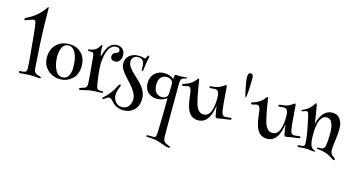

<svg xmlns="http://www.w3.org/2000/svg" viewBox="-175 -1492 4584 2474"><g transform="rotate(15 2116.5 -255.0)"><path d="M216 -913Q216 -771 218 -719Q224 -460 248 -136Q250 -108 254.5 -91.5Q259 -75 272.5 -64.5Q286 -54 297.5 -49.5Q309 -45 337 -38Q350 -34 350 -26Q350 -15 334 -15Q333 -15 284.5 -18.5Q236 -22 204 -22Q180 -22 134.5 -17.5Q89 -13 78 -13Q58 -13 58 -27Q58 -40 77 -40Q112 -40 132 -47Q157 -56 157 -95Q157 -156 122 -510Q109 -642 101 -688Q95 -724 70 -724Q54 -724 13.5 -707Q-27 -690 -36 -690Q-50 -690 -50 -702Q-50 -710 -40 -718Q-36 -721 -24 -726.5Q-12 -732 11 -745Q34 -758 63 -778Q139 -830 195 -914Q206 -930 210 -930Q216 -930 216 -913Z M358 -300Q358 -409 423.5 -474Q489 -539 597 -539Q695 -539 757.5 -476Q820 -413 820 -308Q820 -192 751.5 -131.5Q683 -71 595 -71Q498 -71 428 -133.5Q358 -196 358 -300ZM590 -520Q537 -520 510 -471Q483 -422 483 -347Q483 -250 517 -176.5Q551 -103 615 -103Q670 -103 695 -147.5Q720 -192 720 -255Q720 -385 684 -452.5Q648 -520 590 -520Z M1011 -623Q1011 -620 1010.5 -606.5Q1010 -593 1010 -585Q1010 -568 1013 -546Q1016 -524 1020 -509Q1024 -494 1026 -494Q1028 -494 1033 -514Q1038 -534 1048.5 -562Q1059 -590 1075.5 -618Q1092 -646 1122 -666Q1152 -686 1190 -686Q1247 -686 1273.5 -652.5Q1300 -619 1300 -578Q1300 -530 1276 -502.5Q1252 -475 1219 -475Q1190 -475 1173 -488.5Q1156 -502 1156 -527Q1156 -572 1203 -586Q1239 -596 1239 -623Q1239 -639 1226.5 -650.5Q1214 -662 1189 -662Q1150 -662 1121 -635Q1092 -608 1077 -563.5Q1062 -519 1055.5 -474.5Q1049 -430 1049 -384Q1049 -319 1061.5 -227.5Q1074 -136 1082 -101Q1091 -62 1129 -62Q1135 -62 1146.5 -62.5Q1158 -63 1160 -63Q1173 -63 1173 -53Q1173 -44 1166 -43Q1160 -40 1137 -39.5Q1114 -39 1080.5 -38Q1047 -37 1023 -34Q989 -30 939 -17.5Q889 -5 878 -5Q862 -5 862 -17Q862 -27 885 -34Q887 -35 903.5 -39.5Q920 -44 932 -49Q960 -61 960 -102Q960 -131 947.5 -277.5Q935 -424 929 -474Q926 -501 915.5 -509Q905 -517 886 -517H866Q845 -517 845 -529Q845 -538 860 -540Q915 -547 943 -568Q972 -590 989 -625Q995 -637 1002 -637Q1011 -637 1011 -623Z M1491 -626Q1522 -626 1549 -619.5Q1576 -613 1581 -613Q1592 -613 1603 -643Q1609 -660 1618 -660Q1630 -660 1630 -646Q1630 -640 1628 -630.5Q1626 -621 1621.5 -601.5Q1617 -582 1613 -557Q1609 -530 1606.5 -503Q1604 -476 1602 -467Q1599 -448 1589 -448Q1579 -448 1579 -468V-506Q1579 -607 1493 -607Q1459 -607 1435 -585Q1411 -563 1411 -526Q1411 -489 1439 -450.5Q1467 -412 1507 -376Q1547 -340 1586.5 -301Q1626 -262 1654 -210.5Q1682 -159 1682 -103Q1682 -6 1626 49.5Q1570 105 1488 105Q1392 105 1332 39Q1309 13 1295.5 3Q1282 -7 1267 -7Q1254 -7 1227.5 13Q1201 33 1194 33Q1184 33 1184 24Q1184 18 1191 11L1203 0Q1214 -10 1224.5 -20.5Q1235 -31 1252.5 -51.5Q1270 -72 1286 -94Q1304 -118 1319.5 -148Q1335 -178 1343 -191.5Q1351 -205 1359 -205Q1371 -205 1371 -191Q1371 -188 1354 -143.5Q1337 -99 1337 -55Q1337 -13 1367.5 28Q1398 69 1458 69Q1510 69 1541.5 31.5Q1573 -6 1573 -66Q1573 -108 1548 -153.5Q1523 -199 1487 -239Q1451 -279 1414.5 -317.5Q1378 -356 1353 -398Q1328 -440 1328 -478Q1328 -550 1376.5 -588Q1425 -626 1491 -626Z M1872 -495Q1952 -495 2003 -451Q2003 -455 2004 -470Q2005 -485 2006.5 -493.5Q2008 -502 2012 -506Q2017 -511 2033 -511Q2038 -511 2053 -510Q2068 -509 2078 -509Q2100 -509 2129 -512Q2158 -515 2162 -515Q2173 -515 2173 -510Q2173 -508 2171 -506Q2169 -504 2163.5 -502Q2158 -500 2153.5 -498.5Q2149 -497 2140.5 -494.5Q2132 -492 2126 -490Q2105 -484 2098 -467.5Q2091 -451 2089 -416Q2088 -408 2088 134Q2088 287 2089 306Q2091 350 2116 368Q2138 384 2176 397Q2189 402 2189 409Q2189 420 2177 420Q2154 420 2091 397.5Q2028 375 2010 371Q1947 357 1886 357Q1857 357 1857 346Q1857 334 1879 334Q1886 334 1912.5 334.5Q1939 335 1946 335Q1971 335 1978.5 320Q1986 305 1987 273Q1995 61 1995 -142Q1995 -187 1994 -195Q1972 -174 1935 -162Q1898 -150 1860 -150Q1835 -150 1809.5 -157.5Q1784 -165 1757.5 -182.5Q1731 -200 1714 -235.5Q1697 -271 1697 -320Q1697 -399 1747 -447Q1797 -495 1872 -495ZM1917 -455Q1869 -455 1839.5 -422.5Q1810 -390 1810 -328Q1810 -252 1843 -220Q1876 -188 1923 -188Q1954 -188 1975.5 -205.5Q1997 -223 1999 -254Q2002 -329 2002 -359Q2002 -391 2001 -397Q1998 -419 1974.5 -437Q1951 -455 1917 -455Z M2319 -543Q2326 -543 2330 -516Q2333 -496 2337.5 -467Q2342 -438 2345.5 -417.5Q2349 -397 2352 -381Q2361 -331 2367.5 -301Q2374 -271 2383 -236Q2392 -201 2402 -181.5Q2412 -162 2426 -144Q2440 -126 2457.5 -118.5Q2475 -111 2498 -111Q2533 -111 2558 -135Q2583 -159 2594.5 -198.5Q2606 -238 2610.5 -274.5Q2615 -311 2615 -351Q2615 -379 2614 -393.5Q2613 -408 2607.5 -428Q2602 -448 2588.5 -457Q2575 -466 2553 -466Q2543 -466 2524 -463.5Q2505 -461 2496 -461Q2480 -461 2480 -473Q2480 -484 2499 -487Q2562 -490 2607 -508Q2622 -514 2639.5 -525.5Q2657 -537 2668.5 -545Q2680 -553 2685 -553Q2692 -553 2695 -521Q2696 -514 2704 -402.5Q2712 -291 2722 -224Q2728 -182 2741.5 -167.5Q2755 -153 2779 -153Q2796 -153 2819.5 -156.5Q2843 -160 2847 -160Q2862 -160 2862 -149Q2862 -138 2847 -134Q2839 -132 2826 -130.5Q2813 -129 2791 -126Q2769 -123 2753 -121Q2737 -119 2711 -113.5Q2685 -108 2678 -108Q2658 -108 2653 -132Q2648 -154 2640.5 -203Q2633 -252 2631 -263Q2597 -20 2449 -20Q2343 -20 2302 -128Q2289 -162 2280.5 -204.5Q2272 -247 2267 -293.5Q2262 -340 2260 -350Q2250 -411 2214 -411Q2203 -411 2179.5 -404Q2156 -397 2147 -397Q2133 -397 2133 -410Q2133 -412 2133.5 -414Q2134 -416 2135 -417.5Q2136 -419 2138 -420Q2140 -421 2141 -422Q2142 -423 2145 -424Q2148 -425 2149.5 -425.5Q2151 -426 2155 -427Q2159 -428 2161 -429Q2204 -442 2241 -467Q2263 -482 2280.5 -501Q2298 -520 2306 -531.5Q2314 -543 2319 -543Z M2949 -780Q2986 -780 2986 -720Q2986 -663 2980.5 -563Q2975 -463 2967 -463Q2957 -463 2935.5 -571Q2914 -679 2914 -724Q2914 -780 2949 -780Z M3238 -543Q3245 -543 3249 -516Q3252 -496 3256.5 -467Q3261 -438 3264.5 -417.5Q3268 -397 3271 -381Q3280 -331 3286.5 -301Q3293 -271 3302 -236Q3311 -201 3321 -181.5Q3331 -162 3345 -144Q3359 -126 3376.5 -118.5Q3394 -111 3417 -111Q3452 -111 3477 -135Q3502 -159 3513.5 -198.5Q3525 -238 3529.5 -274.5Q3534 -311 3534 -351Q3534 -379 3533 -393.5Q3532 -408 3526.5 -428Q3521 -448 3507.5 -457Q3494 -466 3472 -466Q3462 -466 3443 -463.5Q3424 -461 3415 -461Q3399 -461 3399 -473Q3399 -484 3418 -487Q3481 -490 3526 -508Q3541 -514 3558.5 -525.5Q3576 -537 3587.5 -545Q3599 -553 3604 -553Q3611 -553 3614 -521Q3615 -514 3623 -402.5Q3631 -291 3641 -224Q3647 -182 3660.5 -167.5Q3674 -153 3698 -153Q3715 -153 3738.5 -156.5Q3762 -160 3766 -160Q3781 -160 3781 -149Q3781 -138 3766 -134Q3758 -132 3745 -130.5Q3732 -129 3710 -126Q3688 -123 3672 -121Q3656 -119 3630 -113.5Q3604 -108 3597 -108Q3577 -108 3572 -132Q3567 -154 3559.5 -203Q3552 -252 3550 -263Q3516 -20 3368 -20Q3262 -20 3221 -128Q3208 -162 3199.5 -204.5Q3191 -247 3186 -293.5Q3181 -340 3179 -350Q3169 -411 3133 -411Q3122 -411 3098.5 -404Q3075 -397 3066 -397Q3052 -397 3052 -410Q3052 -412 3052.5 -414Q3053 -416 3054 -417.5Q3055 -419 3057 -420Q3059 -421 3060 -422Q3061 -423 3064 -424Q3067 -425 3068.5 -425.5Q3070 -426 3074 -427Q3078 -428 3080 -429Q3123 -442 3160 -467Q3182 -482 3199.5 -501Q3217 -520 3225 -531.5Q3233 -543 3238 -543Z M3866 -629Q3875 -629 3897 -485L3915 -362Q3919 -390 3931 -421Q3943 -452 3964 -485.5Q3985 -519 4019.5 -541Q4054 -563 4096 -563Q4167 -563 4202.5 -512.5Q4238 -462 4238 -377Q4238 -326 4225 -231Q4212 -136 4212 -100Q4212 -68 4224 -47Q4232 -35 4257 -17Q4282 1 4282 12Q4282 23 4271 23Q4262 23 4246 12.5Q4230 2 4201 -15Q4172 -32 4137 -43Q4089 -58 4037 -61Q4020 -63 4020 -71Q4020 -80 4031 -80Q4058 -80 4075 -81Q4096 -83 4108 -94Q4120 -105 4126 -132Q4137 -187 4137 -277Q4137 -297 4137 -309.5Q4137 -322 4135 -346.5Q4133 -371 4129.5 -387.5Q4126 -404 4119 -424Q4112 -444 4102 -456.5Q4092 -469 4076.5 -477.5Q4061 -486 4041 -486Q4002 -486 3974 -448Q3946 -410 3937 -349Q3928 -304 3928 -223Q3928 -102 3955 -64Q3968 -46 3993 -36Q4011 -30 4011 -25Q4011 -17 3991 -17Q3979 -17 3943.5 -22.5Q3908 -28 3888 -28Q3868 -28 3833 -25Q3798 -22 3792 -22Q3773 -22 3773 -34Q3773 -43 3788 -46Q3821 -48 3837 -50Q3864 -54 3864 -86Q3864 -182 3805 -441Q3799 -470 3791.5 -483Q3784 -496 3770 -496Q3759 -496 3739 -487.5Q3719 -479 3712 -479Q3703 -479 3703 -487Q3703 -495 3719 -501Q3753 -514 3783 -537Q3804 -553 3823 -576.5Q3842 -600 3852.5 -614.5Q3863 -629 3866 -629Z"/></g></svg>

Font: Henny Penny
Style: Regular
Weight: 400
Designer: Olga Umpeleva
Foundry: Brownfox
Version: Version 1.001